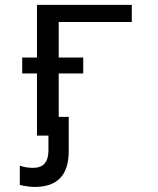

<svg xmlns="http://www.w3.org/2000/svg" viewBox="-20 -548 640 776"><path d="M512.7 -528.3V-459H217.3V-315.4H316.4V-251H217.3V-75.7H257.8V63Q257.8 207.5 120.6 207.5Q95.7 207.5 60.1 199.7V121.6Q84 130.4 114.3 130.4Q175.8 130.4 175.8 59.6V0H129.4V-251H69.8V-315.4H129.4V-528.3Z"/></svg>

Font: Cousine
Style: Regular
Weight: 400
Monospace: yes
Designer: Steve Matteson
Foundry: Ascender Corporation
Version: Version 1.20